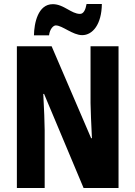

<svg xmlns="http://www.w3.org/2000/svg" viewBox="-20 -947 682 967"><path d="M151 -769H227C231 -802 249 -819 261 -819C294 -819 346 -770 394 -770C447 -770 492 -825 493 -927H416C411 -898 401 -877 383 -877C339 -877 301 -926 246 -926C171 -926 152 -830 151 -769ZM577 0V-714H436V-428C437 -380 439 -334 443 -251H439L240 -714H65V0H205V-291C204 -336 203 -388 198 -474H202L401 0Z"/></svg>

Font: Noto Sans Gurmukhi UI ExtraCondensed ExtraBold
Style: Regular
Weight: 800
Width: 2
Designer: Jelle Bosma - Monotype Design Team
Foundry: Monotype Imaging Inc.
Version: Version 2.004